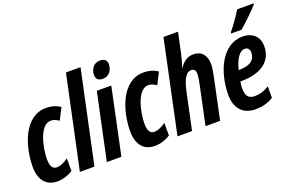

<svg xmlns="http://www.w3.org/2000/svg" viewBox="-96 -1121 2254 1486"><g transform="rotate(-20 1031.0 -378.0)"><path d="M166 10C214 10 262 -8 293 -29V-133C257 -107 224 -94 197 -94C163 -94 146 -122 146 -178C146 -271 183 -450 275 -450C297 -450 322 -440 341 -425L390 -521C356 -544 319 -555 274 -555C91 -555 22 -324 22 -161C22 -53 73 10 166 10Z M352 0H472L634 -760H514Z M768 -616C816 -616 848 -657 848 -707C848 -741 827 -757 791 -757C736 -757 711 -709 711 -667C711 -633 730 -616 768 -616ZM574 0H694L809 -545H690Z M969 10C1017 10 1065 -8 1096 -29V-133C1060 -107 1027 -94 1000 -94C966 -94 949 -122 949 -178C949 -271 986 -450 1078 -450C1100 -450 1125 -440 1144 -425L1193 -521C1159 -544 1122 -555 1077 -555C894 -555 825 -324 825 -161C825 -53 876 10 969 10Z M1156 0H1276L1340 -303C1363 -409 1393 -446 1430 -446C1455 -446 1466 -429 1466 -405C1466 -378 1461 -348 1454 -317L1387 0H1507L1580 -346C1586 -376 1592 -412 1592 -437C1592 -511 1553 -555 1488 -555C1438 -555 1402 -530 1373 -484H1371C1382 -519 1394 -558 1401 -592L1437 -760H1317Z M1820 -616 1818 -606H1904C1937 -633 2032 -723 2061 -758L2062 -766H1926C1897 -718 1861 -667 1820 -616ZM1796 10C1849 10 1897 0 1945 -31V-124C1897 -97 1867 -88 1825 -88C1777 -88 1753 -114 1753 -178C1753 -196 1755 -215 1759 -233H1767C1925 -233 2026 -300 2026 -427C2026 -507 1972 -554 1892 -554C1724 -554 1635 -358 1635 -165C1635 -55 1696 10 1796 10ZM1779 -320H1776C1798 -407 1835 -459 1875 -459C1901 -459 1915 -442 1915 -416C1915 -361 1881 -320 1779 -320Z"/></g></svg>

Font: Noto Sans ExtraCondensed
Style: Bold Italic
Weight: 700
Width: 2
Italic angle: -12°
Designer: Monotype Design Team
Foundry: Monotype Imaging Inc.
Version: Version 2.013